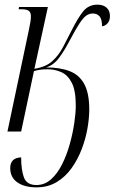

<svg xmlns="http://www.w3.org/2000/svg" viewBox="-20 -566 493 826"><path d="M137 240Q85 240 54.5 218.5Q24 197 24 157Q24 113 71 111Q71 165 83 197.5Q95 230 137 230Q172 230 199.5 205.5Q227 181 247 141Q267 101 280 54.5Q293 8 299.5 -36Q306 -80 306 -112Q306 -177 288.5 -210.5Q271 -244 243 -256Q215 -268 184 -268Q167 -268 153 -266Q139 -264 126 -260L71 0H12L105 -441Q113 -477 113 -496Q113 -513 103.5 -519.5Q94 -526 76 -526H60L62 -536H186L128 -270Q177 -278 204.5 -302.5Q232 -327 252 -365L287 -433Q316 -491 339 -518.5Q362 -546 399 -546Q424 -546 438.5 -533Q453 -520 453 -497Q453 -477 442.5 -465.5Q432 -454 419 -453Q419 -483 408.5 -495.5Q398 -508 379 -508Q365 -508 352 -499.5Q339 -491 322.5 -466Q306 -441 280 -392Q257 -348 233.5 -316.5Q210 -285 178 -276Q238 -276 279.5 -260Q321 -244 342.5 -204.5Q364 -165 364 -95Q364 -57 356 -12Q348 33 331 77Q314 121 287.5 158Q261 195 223.5 217.5Q186 240 137 240Z"/></svg>

Font: Noto Serif Display ExtraCondensed Light
Style: Italic
Weight: 300
Width: 2
Italic angle: -12°
Designer: Monotype Design Team
Foundry: Monotype Imaging Inc.
Version: Version 2.009